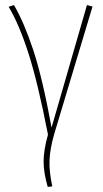

<svg xmlns="http://www.w3.org/2000/svg" viewBox="-20 -544 408 760"><path d="M35.2 -523.9Q74.7 -457 111.3 -346.9Q147.9 -236.8 184.1 -39.1L324.2 -523.9L346.2 -518.1L194.8 -14.2Q177.7 45.4 176 90.6Q174.3 135.7 187 193.8L168.9 195.8Q152.8 140.6 152.6 96.2Q152.3 51.8 169.9 -11.2Q129.9 -217.3 92.5 -333.3Q55.2 -449.2 14.2 -517.1Z"/></svg>

Font: Fira Sans Compressed Thin
Style: Regular
Weight: 100
Width: 1
Designer: Carrois Corporate & Edenspiekermann AG
Foundry: Carrois Corporate GbR & Edenspiekermann AG
Version: Version 4.203;PS 004.203;hotconv 1.0.88;makeotf.lib2.5.64775